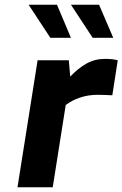

<svg xmlns="http://www.w3.org/2000/svg" viewBox="-20 -792 518 812"><path d="M139 -537H271L277 -468Q310 -503 345.5 -523Q381 -543 424 -543Q458 -543 478 -537L455 -389Q417 -391 393 -391Q352 -391 317.5 -379Q283 -367 258 -348L203 0H54ZM101 -772H221L280 -632H193ZM280 -772H399L459 -632H372Z"/></svg>

Font: Exo
Style: Bold Italic
Weight: 700
Italic angle: -9°
Designer: Natanael Gama
Foundry: Natanael Gama
Version: Version 1.500; ttfautohint (v1.6)